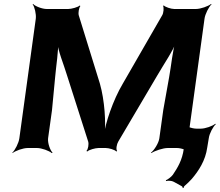

<svg xmlns="http://www.w3.org/2000/svg" viewBox="-20 -757 1124 982"><path d="M329 -711H219C195 -711 160 -725 149 -737L147 -735C157 -722 166 -685 163 -661L79 -50C76 -26 57 11 43 24L44 26C59 14 98 0 122 0H169C193 0 231 14 245 26L249 24C236 11 223 -26 226 -50L246 -194L262 -362C267 -421 280 -499 277 -543L273 -542C276 -498 306 -428 323 -371L431 -33C435 -20 431 7 422 15L426 18C435 9 468 0 484 0H521C537 0 568 9 575 18L579 15C572 7 577 -20 585 -33L785 -372C818 -429 867 -500 882 -545H878C863 -501 856 -422 845 -362L815 -194L795 -50C792 -26 769 11 752 24L754 26C772 14 814 0 838 0H885C909 0 944 14 955 26L958 24C948 11 939 -26 942 -50L1026 -661C1029 -685 1048 -722 1062 -735L1060 -737C1045 -725 1006 -711 982 -711H871C855 -711 825 -721 818 -729L814 -727C819 -718 817 -690 809 -678L608 -329C558 -245 519 -128 510 -61H514C523 -128 515 -245 491 -329L383 -678C379 -691 384 -718 391 -726L388 -729C379 -720 345 -711 329 -711ZM869 173 909 195C912 196 915 202 915 205L919 204C919 201 922 195 925 193C937 183 949 171 961 158C996 117 1031 64 1040 -3L1048 -51C1051 -74 1070 -110 1084 -122L1081 -124C1067 -112 1030 -99 1007 -99H985C961 -99 925 -113 914 -125L912 -123C922 -110 931 -73 928 -49L920 4C912 62 889 100 864 137C856 148 837 162 828 165L830 169C839 166 859 167 869 173Z"/></svg>

Font: Asimov
Style: EdgeWideIt
Weight: 500
Designer: Google
Version: Version 2.000980: 2014